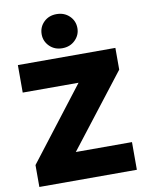

<svg xmlns="http://www.w3.org/2000/svg" viewBox="-105 -1074 881 1148"><g transform="rotate(-10 335.5 -500.0)"><path d="M319 -793Q272 -793 241.5 -823.5Q211 -854 211 -896Q211 -940 241.5 -970Q272 -1000 319 -1000Q366 -1000 397 -970Q428 -940 428 -896Q428 -854 397 -823.5Q366 -793 319 -793ZM39 0V-133L378 -573H39V-740H631V-608L290 -168H631V0Z"/></g></svg>

Font: Be Vietnam Pro Black
Style: Regular
Weight: 900
Designer: Lam Bao, Tony Le, Vietanh Nguyen
Foundry: Yellow Type Foundry
Version: Version 1.002; ttfautohint (v1.8.3)